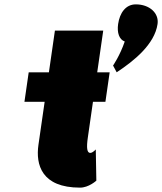

<svg xmlns="http://www.w3.org/2000/svg" viewBox="-20 -844 742 879"><path d="M601.8 -824C554.8 -824 528 -784 520.8 -734C515 -694 525.8 -663 551.1 -654C528.9 -589 497.6 -544 497.6 -544L514.2 -513C593.2 -565 687.9 -641 701.3 -734C708.5 -784 664.3 -824 601.8 -824ZM203.9 -513H111.4L91.9 -378H184.4L156 -181C142.9 -90 170.3 15 346.5 15C386.5 15 421.1 -17 421.1 -17L418.5 -160C418.5 -160 405.2 -144 393 -144C378.3 -144 375.2 -167 382.2 -215L405.6 -378H462.6L482.1 -513H425.1L452.6 -704H231.4Z"/></svg>

Font: Blink
Style: WideObl
Weight: 400
Designer: Mew Too
Foundry: Cannot Into Space Fonts
Version: Version 001.000